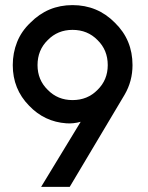

<svg xmlns="http://www.w3.org/2000/svg" viewBox="-20 -732 580 752"><path d="M264 -340Q206 -340 167 -380Q127 -419 127 -477Q127 -536 167 -575Q206 -615 264 -615Q323 -615 362 -575Q402 -536 402 -477Q402 -419 362 -380Q323 -340 264 -340ZM253 0 468 -361Q499 -414 499 -477Q499 -576 430 -643Q362 -712 264 -712Q167 -712 99 -643Q64 -610 47 -567.5Q30 -525 30 -477Q30 -383 94 -318Q154 -255 240 -249Q253 -248 267.5 -249.5Q282 -251 296 -255L141 0Z"/></svg>

Font: Unageo
Style: Medium
Weight: 500
Designer: Richard Sepsi
Foundry: Richard Sepsi
Version: Version 2.000